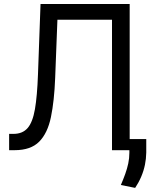

<svg xmlns="http://www.w3.org/2000/svg" viewBox="-20 -747 753 955"><path d="M25.4 0V-81.1H46.9Q92.3 -81.1 117.4 -110.1Q142.6 -139.2 153.8 -204.1Q165 -269 168.9 -376.5L181.6 -727.1H625V0H537.1V-648.9H265.6L254.4 -359.4Q250 -245.1 233.4 -164.8Q216.8 -84.5 174.8 -42.2Q132.8 0 52.7 0ZM707.5 -55.2V11.7Q707 43 700.9 72.8Q694.8 102.5 682.6 131.3Q670.4 160.2 652.3 187.5L581.1 173.3Q593.3 145 602.8 118.7Q612.3 92.3 617.9 66.2Q623.5 40 623.5 12.7V-55.2Z"/></svg>

Font: Sahel VF Regular
Style: Regular
Weight: 400
Foundry: Saber Rastikerdar (saber.rastikerdar@gmail.com)
Version: Version 3.4.0